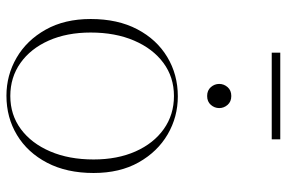

<svg xmlns="http://www.w3.org/2000/svg" viewBox="-167 -713 890 596"><g transform="rotate(90 278.0 -415.0)"><path d="M277 10Q213.5 10 159.2 -21.5Q105 -53 72 -111.8Q39 -170.5 39 -251.5Q39 -335.5 70.8 -396Q102.5 -456.5 157 -489.2Q211.5 -522 279 -522Q343 -522 397 -490.5Q451 -459 484 -400.5Q517 -342 517 -260.5Q517 -177 485.2 -116.2Q453.5 -55.5 399.2 -22.8Q345 10 277 10ZM278 -2Q336.5 -2 380.8 -34.8Q425 -67.5 450 -125.8Q475 -184 475 -260.5Q475 -334.5 450 -390.8Q425 -447 380.5 -478.5Q336 -510 278 -510Q219.5 -510 175.2 -477.2Q131 -444.5 106 -386.2Q81 -328 81 -251.5Q81 -177.5 106 -121.2Q131 -65 175.5 -33.5Q220 -2 278 -2ZM278 -613Q260.5 -613 250.5 -624.5Q240.5 -636 240.5 -650.5Q240.5 -665 250.5 -676.5Q260.5 -688 278 -688Q295.5 -688 305.5 -676.5Q315.5 -665 315.5 -650.5Q315.5 -636 305.5 -624.5Q295.5 -613 278 -613ZM143.5 -813.5V-840H412.5V-813.5Z"/></g></svg>

Font: Newsreader Display ExtraLight
Style: Regular
Weight: 275
Designer: Hugues Gentile
Foundry: Production Type
Version: Version 1.001